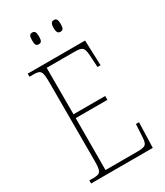

<svg xmlns="http://www.w3.org/2000/svg" viewBox="-220 -991 930 1081"><g transform="rotate(-30 245.0 -451.0)"><path d="M318 -826C334 -826 341 -834 341 -863C341 -893 334 -902 318 -902C303 -902 295 -893 295 -863C295 -834 303 -826 318 -826ZM177 -826C193 -826 200 -834 200 -863C200 -893 193 -902 177 -902C161 -902 155 -893 155 -863C155 -834 161 -826 177 -826ZM40 0H441L446 -164H426L422 -94C419 -35 415 -25 354 -25H148L149 -362H355V-387H149V-689H325C388 -689 392 -680 396 -606L399 -550H419L413 -714H40V-694H65C115 -694 121 -683 121 -606V-108C121 -31 115 -20 65 -20H40Z"/></g></svg>

Font: Noto Serif Hebrew Condensed Thin
Style: Regular
Weight: 100
Width: 3
Designer: Monotype Design Team
Foundry: Monotype Imaging Inc.
Version: Version 2.004